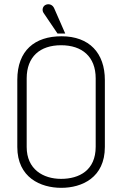

<svg xmlns="http://www.w3.org/2000/svg" viewBox="-20 -890 589 921"><path d="M63 -185C63 -38 175 11 274 11C373 11 483 -38 483 -185V-506C483 -635 409 -716 275 -716C147 -716 63 -648 63 -507ZM108 -514C108 -618 172 -673 273 -673C374 -673 439 -618 439 -514V-186C439 -73 360 -32 273 -32C187 -32 108 -78 108 -185ZM240 -850C233 -866 218 -873 202 -868C184 -862 180 -841 189 -828L256 -729H293Z"/></svg>

Font: Advent Pro
Style: Light
Weight: 300
Designer: Andreas Kalpakidis
Foundry: Andreas Kalpakidis
Version: Version 2.002 2007